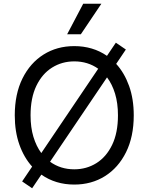

<svg xmlns="http://www.w3.org/2000/svg" viewBox="-20 -986 801 1036"><path d="M153.4 29.8 99.4 -7.1 153.4 -87Q109.4 -135.7 84.5 -205.8Q59.7 -275.9 59.7 -363.6Q59.7 -478.7 101.2 -562.5Q142.8 -646.3 215.2 -691.8Q287.6 -737.2 380.7 -737.2Q480.8 -737.2 557.2 -684.7L605.1 -755.7L659.1 -718.8L606.9 -641.3Q651.3 -592.7 676.5 -522.4Q701.7 -452.1 701.7 -363.6Q701.7 -248.6 660.2 -164.8Q618.6 -81 546.2 -35.5Q473.7 9.9 380.7 9.9Q279.8 9.9 203.1 -43.7ZM616.5 -363.6Q616.5 -429 600.9 -480.5Q585.2 -532 557.5 -568.5L250 -113.3Q306.5 -72.4 380.7 -72.4Q446.7 -72.4 500.2 -105.8Q553.6 -139.2 585 -204.2Q616.5 -269.2 616.5 -363.6ZM202.8 -160.2 509.9 -615.1Q454.2 -654.8 380.7 -654.8Q314.6 -654.8 261.2 -621.4Q207.7 -588.1 176.3 -523.1Q144.9 -458.1 144.9 -363.6Q144.9 -298.7 160.3 -247.7Q175.8 -196.7 202.8 -160.2ZM342.3 -801.1 429 -965.9H527L416.2 -801.1Z"/></svg>

Font: Inter Zeller
Style: Regular
Weight: 400
Designer: Rasmus Andersson; Joe Bland
Foundry: zeller
Version: Version 3.015;git-dec3a8cb1